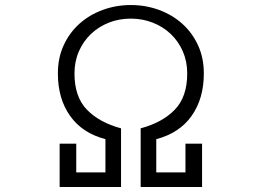

<svg xmlns="http://www.w3.org/2000/svg" viewBox="-20 -703 1040 763"><path d="M790 -411Q790 -311 741.5 -242.5Q693 -174 601 -150V-18H717V-132H783V40H539V-193Q625 -216 674.5 -267Q724 -318 724 -411Q724 -459 706.5 -499Q689 -539 658.5 -568Q628 -597 587 -613Q546 -629 500 -629Q453 -629 412.5 -613Q372 -597 341.5 -568Q311 -539 293.5 -499Q276 -459 276 -411Q276 -318 325.5 -267Q375 -216 461 -193V40H217V-132H283V-18H399V-150Q307 -174 258.5 -242.5Q210 -311 210 -411Q210 -473 233 -523Q256 -573 295.5 -608.5Q335 -644 388 -663.5Q441 -683 500 -683Q559 -683 612 -663.5Q665 -644 704.5 -608.5Q744 -573 767 -523Q790 -473 790 -411Z"/></svg>

Font: NanumGothicCoding
Style: Regular
Weight: 400
Monospace: yes
Designer: Kwon Bruce; Nicolas Noh; Sung-woo Choi; Go-un Cha; Soo-hyun Park;
Foundry: NHN Corporation
Version: Version 2.000;PS 1;hotconv 1.0.49;makeotf.lib2.0.14853